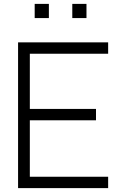

<svg xmlns="http://www.w3.org/2000/svg" viewBox="-20 -968 650 988"><path d="M231.5 -875H158.5V-948H231.5ZM425 -875H352V-948H425ZM133.5 -691.5V-407.5H474V-349H133.5V-58.5H536.5V0H73V-750H536.5V-691.5Z"/></svg>

Font: Russisch Sans Light
Style: Regular
Weight: 300
Designer: Michael Sharanda (font) & Cristiano Sobral (main changes)
Foundry: Michael Sharanda
Version: Version 2.00;September 8, 2020;FontCreator 13.0.0.2681 64-bi